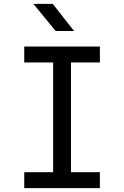

<svg xmlns="http://www.w3.org/2000/svg" viewBox="-20 -970 640 990"><path d="M105 0V-82H254V-648H105V-730H495V-648H346V-82H495V0ZM267 -810 152 -950H252L362 -810Z"/></svg>

Font: JetBrainsMono Nerd Font Mono
Style: Regular
Weight: 400
Monospace: yes
Designer: Philipp Nurullin, Konstantin Bulenkov
Foundry: JetBrains
Version: Version 2.304; ttfautohint (v1.8.4.7-5d5b);Nerd Fonts 2.3.0